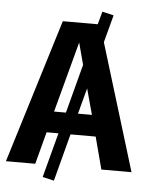

<svg xmlns="http://www.w3.org/2000/svg" viewBox="-66 -800 717 920"><g transform="rotate(5 293.0 -340.5)"><path d="M595 0H450L409 -155H288L228 73L173 60L230 -155H173L132 0H-9L204 -692H372L389 -754L444 -741L409 -610V-608ZM200 -257H257L319 -492L291 -597ZM315 -257H382L348 -382V-381Z"/></g></svg>

Font: FiraGO SemiBold
Style: Regular
Weight: 600
Designer: bBox Type
Foundry: bBox Type GmbH
Version: Version 1.001;PS 001.001;hotconv 1.0.88;makeotf.lib2.5.64775